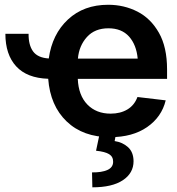

<svg xmlns="http://www.w3.org/2000/svg" viewBox="-20 -573 753 817"><path d="M2.9 -429.2H101.6Q101.1 -381.3 120.8 -354.2Q140.6 -327.1 187.5 -324.2Q202.1 -427.7 269.3 -490.2Q336.4 -552.7 440.4 -552.7Q507.8 -552.7 564.7 -523.7Q621.6 -494.6 656.2 -433.6Q690.9 -372.6 690.9 -277.3V-237.3H311Q314 -167 351.8 -128.2Q389.6 -89.4 450.7 -89.4Q492.2 -89.4 522 -107.2Q551.8 -125 564.9 -160.2L685.1 -146Q668 -75.2 606 -32.2Q543.9 10.7 449.2 10.7Q333.5 10.7 263.7 -56.2Q193.8 -123 185.1 -237.8Q94.7 -240.7 48.8 -290.8Q2.9 -340.8 2.9 -429.2ZM441.4 -452.6Q383.3 -452.6 349.9 -415.5Q316.4 -378.4 311.5 -323.7H565.9Q560.5 -382.3 529.1 -417.5Q497.6 -452.6 441.4 -452.6ZM403.8 -2.9H473.6L467.8 27.3Q501.5 32.2 524.7 53.2Q547.9 74.2 548.3 112.8Q548.3 163.6 502.9 193.8Q457.5 224.1 373 224.1L371.6 160.6Q412.6 161.1 436.8 150.4Q460.9 139.6 461.4 116.2Q461.9 93.8 444.3 83Q426.8 72.3 388.7 68.4Z"/></svg>

Font: Inter Tight SemiBold
Style: Regular
Weight: 600
Designer: Rasmus Andersson
Foundry: rsms
Version: Version 3.004; ttfautohint (v1.8.4.7-5d5b)